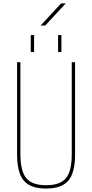

<svg xmlns="http://www.w3.org/2000/svg" viewBox="-20 -1095 540 1125"><path d="M320.3 -790V-889.6H339.8V-790ZM160.2 -790V-889.6H179.7V-790ZM217.8 -945.3 337.9 -1075.2H365.2L245.1 -945.3ZM400.4 -730.5H419.9V-190.4Q419.9 -83 380.4 -36.6Q340.8 9.8 250 9.8Q159.2 9.8 119.6 -36.6Q80.1 -83 80.1 -190.4V-730.5H99.6V-190.4Q99.6 -92.8 133.8 -51.3Q168 -9.8 250 -9.8Q332 -9.8 366.2 -50.8Q400.4 -91.8 400.4 -190.4Z"/></svg>

Font: Mgen+ 1m thin
Style: Regular
Weight: 100
Designer: [Source Han Sans]
Ryoko NISHIZUKA  (kana & ideographs); Paul D. Hunt (Latin, Greek & Cyrillic); Wenlong ZHANG  (bopomofo
Version: Version 1.059.20150602